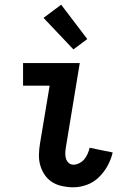

<svg xmlns="http://www.w3.org/2000/svg" viewBox="-20 -788 540 816"><path d="M292 8Q268 8 244.5 3Q221 -2 202.5 -13.5Q184 -25 171 -43.5Q158 -62 151.5 -84Q145 -106 145.5 -130Q146 -154 150 -178L191 -424H78V-520H319L260 -162Q258 -150 257.5 -138Q257 -126 260 -115Q263 -104 271.5 -96Q280 -88 292 -88Q304 -88 317 -94.5Q330 -101 338.5 -111.5Q347 -122 352.5 -134.5Q358 -147 361 -160L459 -140Q452 -111 437.5 -84Q423 -57 400.5 -35Q378 -13 349 -2.5Q320 8 292 8ZM292 -578 165 -712 240 -768 351 -622Z"/></svg>

Font: Iosevka Gothic
Style: Bold Italic
Weight: 700
Italic angle: -9°
Monospace: yes
Designer: Belleve Invis
Foundry: Belleve Invis
Version: Version 15.5.1; ttfautohint (v1.8.4)